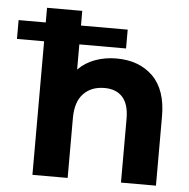

<svg xmlns="http://www.w3.org/2000/svg" viewBox="-91 -733 771 782"><g transform="rotate(5 294.5 -341.5)"><path d="M575 -283V0H432V-261Q432 -320 406 -349Q380 -378 332 -378Q278 -378 246 -344.5Q214 -311 214 -245V0H70V-546H-41V-623H70V-683H214V-623H405V-546H214V-443Q242 -472 282.5 -487Q323 -502 370 -502Q463 -502 519 -447Q575 -392 575 -283Z"/></g></svg>

Font: Montserrat Ace
Style: Bold
Weight: 700
Designer: Julieta Ulanovsky
Foundry: Julieta Ulanovsky
Version: Version 1